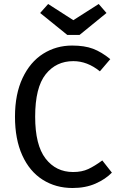

<svg xmlns="http://www.w3.org/2000/svg" viewBox="-20 -929 600 961"><path d="M532 -633 480 -572Q417 -623 347 -623Q261 -623 208.5 -557Q156 -491 156 -345Q156 -203 208 -135.5Q260 -68 346 -68Q390 -68 422 -83Q454 -98 492 -126L540 -65Q508 -32 458 -10Q408 12 343 12Q259 12 193.5 -29.5Q128 -71 91.5 -151.5Q55 -232 55 -345Q55 -458 93 -538.5Q131 -619 196 -660Q261 -701 341 -701Q403 -701 445.5 -685Q488 -669 532 -633ZM513 -864 378 -754H317L181 -864L221 -909L347 -828L474 -909Z"/></svg>

Font: Wolseley Sans
Style: Regular
Weight: 400
Designer: Carrois Corporate & Edenspiekermann AG
Foundry: Carrois Corporate GbR & Edenspiekermann AG
Version: Version 4.202